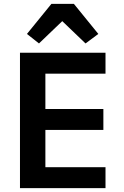

<svg xmlns="http://www.w3.org/2000/svg" viewBox="-20 -970 640 990"><path d="M361 -950 487 -795 421 -746 301 -861 181 -746 119 -795 245 -950ZM83 0V-698H524V-590H214V-408H513V-300H214V-108H524V0Z"/></svg>

Font: IBM Plex Mono SemiBold
Style: Regular
Weight: 600
Monospace: yes
Designer: Mike Abbink, Paul van der Laan, Pieter van Rosmalen
Foundry: Bold Monday
Version: Version 2.3